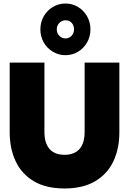

<svg xmlns="http://www.w3.org/2000/svg" viewBox="-20 -1054 732 1089"><path d="M209 -887Q209 -928 228 -961.5Q247 -995 280 -1014.5Q313 -1034 351 -1034Q390 -1034 422.5 -1014.5Q455 -995 474 -961.5Q493 -928 493 -887Q493 -847 474 -813.5Q455 -780 422.5 -760.5Q390 -741 351 -741Q313 -741 280 -760.5Q247 -780 228 -813.5Q209 -847 209 -887ZM400 -887Q400 -910 386.5 -924.5Q373 -939 351 -939Q331 -939 316.5 -924Q302 -909 302 -887Q302 -866 316.5 -851Q331 -836 351 -836Q372 -836 386 -851Q400 -866 400 -887ZM35 -304V-699H232V-306Q232 -242 261 -209Q290 -176 346 -176Q402 -176 431 -209Q460 -242 460 -306V-699H657V-304Q657 -211 623 -139Q589 -67 519.5 -26Q450 15 346 15Q241 15 172 -26Q103 -67 69 -139Q35 -211 35 -304Z"/></svg>

Font: Readiness ExtraBold
Style: Regular
Weight: 800
Designer: Katatrad Team
Foundry: CadsonDemak
Version: Version 1.00;January 16, 2020;FontCreator 12.0.0.2550 64-bit